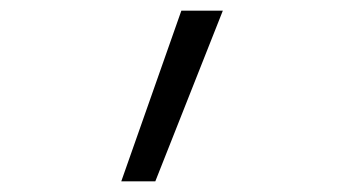

<svg xmlns="http://www.w3.org/2000/svg" viewBox="-20 -147 640 361"><path d="M208 194 321 -127H399L272 194Z"/></svg>

Font: Iosevka Slab Light Extended
Style: Regular
Weight: 300
Width: 7
Monospace: yes
Designer: Belleve Invis
Foundry: Belleve Invis
Version: Version 11.1.0; ttfautohint (v1.8.3)